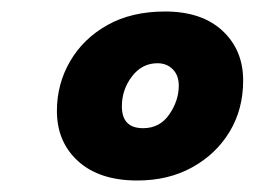

<svg xmlns="http://www.w3.org/2000/svg" viewBox="-20 -770 443 334"><path d="M219 -456Q153 -456 116 -489.5Q79 -523 79 -577Q79 -624 102 -663.5Q125 -703 167 -726.5Q209 -750 267 -750Q331 -750 367 -716.5Q403 -683 403 -630Q403 -580 379.5 -541Q356 -502 314.5 -479Q273 -456 219 -456ZM229 -547Q258 -547 274.5 -571Q291 -595 291 -621Q291 -639 280.5 -649.5Q270 -660 254 -660Q227 -660 209.5 -637Q192 -614 192 -585Q192 -547 229 -547Z"/></svg>

Font: Livvic
Style: Bold Italic
Weight: 700
Italic angle: -10°
Designer: Jacques Le Bailly, Baron von Fonthausen
Version: Version 1.001; ttfautohint (v1.8.2)